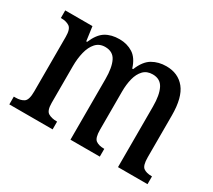

<svg xmlns="http://www.w3.org/2000/svg" viewBox="-109 -744 1043 941"><g transform="rotate(30 412.5 -273.5)"><path d="M21 0V-44H31Q60 -44 77.5 -56Q95 -68 95 -115V-425Q95 -469 77 -481Q59 -493 31 -493H28V-536H182L193 -456H198Q220 -508 252 -527.5Q284 -547 330 -547Q373 -547 406 -526Q439 -505 455 -453H460Q482 -507 516.5 -527Q551 -547 595 -547Q662 -547 700 -500Q738 -453 738 -351V-115Q738 -68 754.5 -56Q771 -44 800 -44H803V0H636V-343Q636 -408 618 -443.5Q600 -479 557 -479Q524 -479 504.5 -458.5Q485 -438 476.5 -404.5Q468 -371 468 -331V-115Q468 -68 485 -56Q502 -44 530 -44H533V0H367V-343Q367 -408 349.5 -443.5Q332 -479 288 -479Q255 -479 235 -456.5Q215 -434 206 -397.5Q197 -361 197 -318V-110Q197 -66 216 -55Q235 -44 263 -44H266V0Z"/></g></svg>

Font: Noto Serif Tamil Condensed Medium
Style: Italic
Weight: 500
Width: 3
Italic angle: -12°
Designer: Indian Type Foundry, Tom Grace, and the Monotype Design Team
Foundry: Monotype Imaging Inc.
Version: Version 2.003; ttfautohint (v1.8.4.7-5d5b)